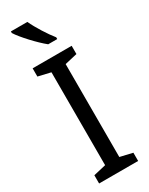

<svg xmlns="http://www.w3.org/2000/svg" viewBox="-242 -988 802 1031"><g transform="rotate(-30 159.0 -472.0)"><path d="M138 -944H36V-934C60 -895 131 -819 175 -784H231V-795C201 -832 159 -898 138 -944ZM280 0V-51L203 -69V-645L280 -663V-714H38V-663L115 -645V-69L38 -51V0Z"/></g></svg>

Font: Noto Sans Sinhala UI SemiCondensed
Style: Regular
Weight: 400
Width: 4
Designer: Jelle Bosma - Monotype Design Team
Foundry: Monotype Imaging Inc.
Version: Version 2.006